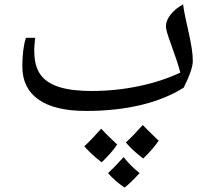

<svg xmlns="http://www.w3.org/2000/svg" viewBox="-20 -490 948 865"><path d="M367.7 9.8Q226.6 9.8 153.6 -41.5Q80.6 -92.8 80.6 -190.9Q80.6 -268.1 96.7 -319.8H138.7Q137.7 -314.5 136 -295.7Q134.3 -276.9 134.3 -262.2Q134.3 -193.4 161.6 -154.8Q189 -116.2 246.1 -98.1Q303.2 -80.1 392.6 -80.1Q501 -80.1 605 -101.8Q709 -123.5 792.5 -163.1Q778.3 -215.3 750 -292Q727.5 -352.5 727.5 -371.1Q727.5 -397.9 749 -424.8Q770.5 -451.7 804.7 -470.2Q809.6 -436 817.1 -402.1Q824.7 -368.2 831.8 -335.4Q838.9 -302.7 843.8 -272.2Q848.6 -241.7 848.6 -214.8Q848.6 -177.2 807.6 -95.2Q726.1 -43.5 614.3 -16.8Q502.4 9.8 367.7 9.8ZM507.8 161.1Q481 200.7 438 241.2Q390.6 205.1 359.9 168.9Q391.6 140.1 436 89.8Q455.6 111.3 473.1 127.9Q490.7 144.5 507.8 161.1ZM694.8 144Q668 183.6 625 224.1Q575.7 186.5 546.9 151.9Q580.6 121.1 623 73.2Q633.3 84.5 694.8 144ZM608.9 290Q562 340.3 541 355Q498 325.7 466.8 290Q490.7 268.6 537.1 217.8Q564.5 253.9 608.9 290Z"/></svg>

Font: Droid Arabic Naskh
Style: Regular
Weight: 400
Designer: Pascal Zoghbi
Foundry: Ascender Corporation
Version: Version 1.00